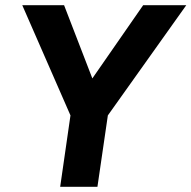

<svg xmlns="http://www.w3.org/2000/svg" viewBox="-20 -717 735 737"><path d="M211 0H354L394 -274L695 -697H529.5L334.5 -416L226 -697H65.5L250.5 -274Z"/></svg>

Font: HK Grotesk ExtraBold
Style: Italic
Weight: 800
Italic angle: -16°
Designer: Alfredo Marco Pradil
Foundry: Hanken Design Co.
Version: Version 3.001;FEAKit 1.0